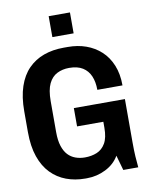

<svg xmlns="http://www.w3.org/2000/svg" viewBox="-95 -944 791 1022"><g transform="rotate(-10 300.0 -432.5)"><path d="M282 10Q227 10 180 -7.5Q133 -25 98 -61Q63 -97 43.5 -153Q24 -209 24 -287V-399Q24 -476 43 -532.5Q62 -589 97.5 -625Q133 -661 181.5 -678.5Q230 -696 289 -696H312Q365 -696 410 -680Q455 -664 489.5 -632.5Q524 -601 543.5 -553.5Q563 -506 563 -444H427Q427 -487 413.5 -518.5Q400 -550 372 -567.5Q344 -585 299 -585Q263 -585 234 -570.5Q205 -556 188.5 -522Q172 -488 172 -427V-260Q172 -215 182 -184.5Q192 -154 209 -136Q226 -118 249.5 -109.5Q273 -101 300 -101Q336 -101 365 -113Q394 -125 411.5 -155Q429 -185 429 -239V-271H287V-370H563V-134Q563 -91 565 -60Q567 -29 570 0H489L466 -81Q441 -38 393 -14Q345 10 291 10ZM240 -762V-875H355V-762Z"/></g></svg>

Font: Chivo Mono SemiBold
Style: Regular
Weight: 600
Monospace: yes
Designer: Hector Gatti
Foundry: Omnibus-Type
Version: Version 1.008